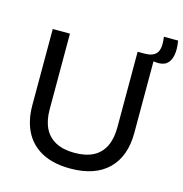

<svg xmlns="http://www.w3.org/2000/svg" viewBox="-114 -874 948 992"><g transform="rotate(15 360.5 -378.5)"><path d="M349 13Q295 13 252 1.5Q209 -10 176 -32.5Q143 -55 121 -87Q99 -119 87.5 -160.5Q76 -202 76 -251V-660H168V-255Q168 -196 188 -155Q208 -114 248.5 -92.5Q289 -71 349 -71Q410 -71 450 -92Q490 -113 510 -154.5Q530 -196 530 -255V-660H622V-251Q622 -125 551.5 -56Q481 13 349 13ZM634 -632 564 -640 566 -660Q598 -660 615 -670Q632 -680 638 -696Q644 -712 644 -731.5Q644 -751 641 -770H717Q725 -725 718.5 -692Q712 -659 691.5 -643.5Q671 -628 634 -632Z"/></g></svg>

Font: Bricolage Grotesque 28pt
Style: Regular
Weight: 400
Version: Version 1.001;gftools[0.9.33.dev8+g029e19f]